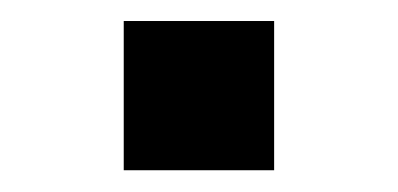

<svg xmlns="http://www.w3.org/2000/svg" viewBox="-20 -440 373 180"><path d="M96 -280.4V-420.3H237V-280.4Z"/></svg>

Font: Archivo Variable SemiBold
Style: Regular
Weight: 600
Designer: Hector Gatti
Foundry: Omnibus-Type
Version: Version 2.001